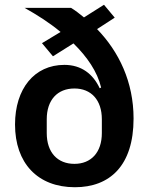

<svg xmlns="http://www.w3.org/2000/svg" viewBox="-20 -773 629 805"><path d="M416 -753 332 -700C314 -715 296 -729 278 -740H83C135 -711 187 -678 234 -639L156 -592L202 -537L288 -591C345 -535 388 -473 404 -406L398 -403C370 -463 321 -501 250 -501C124 -501 43 -401 43 -251C43 -90 137 12 294 12C440 12 540 -78 540 -276C540 -429 479 -556 387 -651L461 -699ZM292 -86C221 -86 176 -134 176 -215V-273C176 -354 221 -402 292 -402C362 -402 407 -354 407 -273V-215C407 -134 362 -86 292 -86Z"/></svg>

Font: IBM Plex Thai Looped SemiBold
Style: Regular
Weight: 600
Designer: Mike Abbink, Paul van der Laan, Pieter van Rosmalen, Ben Mitchell, Mark Frömberg
Foundry: Bold Monday
Version: Version 1.0